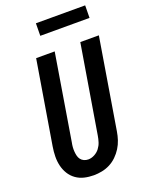

<svg xmlns="http://www.w3.org/2000/svg" viewBox="-170 -1007 845 1099"><g transform="rotate(-20 253.0 -457.5)"><path d="M206 8Q176 8 148.5 1.5Q121 -5 98.5 -21Q76 -37 61.5 -60.5Q47 -84 40.5 -111.5Q34 -139 34.5 -168.5Q35 -198 40 -228L124 -735H237L151 -212Q148 -198 147 -184.5Q146 -171 147 -157.5Q148 -144 151 -131.5Q154 -119 161.5 -109Q169 -99 181 -93.5Q193 -88 207 -88Q226 -88 245 -98Q264 -108 276.5 -124.5Q289 -141 295 -160Q301 -179 304 -198L393 -735H506L415 -183Q411 -158 403 -133.5Q395 -109 381 -86.5Q367 -64 347.5 -45Q328 -26 304.5 -14Q281 -2 255.5 3Q230 8 206 8ZM190 -847 191 -923H491L490 -847Z"/></g></svg>

Font: Iosevka SS18
Style: Bold Italic
Weight: 700
Italic angle: -9°
Monospace: yes
Designer: Belleve Invis
Foundry: Belleve Invis
Version: Version 25.1.1; ttfautohint (v1.8.4)